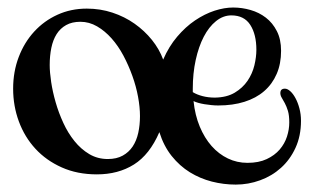

<svg xmlns="http://www.w3.org/2000/svg" viewBox="-20 -565 839 513"><path d="M603 -544.9Q626.5 -544.9 649.4 -538.3Q672.4 -531.7 690.4 -517.8Q708.5 -503.9 719.7 -481.9Q731 -460 731 -429.2Q731 -394.5 719.2 -367.4Q707.5 -340.3 685.8 -321.5Q664.1 -302.7 633.1 -293Q602.1 -283.2 563 -283.2Q554.2 -283.2 544.7 -284.2Q535.2 -285.2 526.1 -286.6Q517.1 -288.1 509.5 -290.3Q502 -292.5 497.1 -294.9Q501 -257.3 513.7 -226.8Q526.4 -196.3 545.4 -174.8Q564.5 -153.3 588.9 -141.6Q613.3 -129.9 641.1 -129.9Q671.4 -129.9 692.6 -139.9Q713.9 -149.9 727.3 -165.5Q740.7 -181.2 746.8 -200.2Q752.9 -219.2 752.9 -237.8Q752.9 -256.8 749.3 -268.8Q745.6 -280.8 741 -289.3Q736.3 -297.9 732.7 -304Q729 -310.1 729 -316.9Q729 -321.8 731.9 -325Q734.9 -328.1 741.2 -328.1Q748 -328.1 755.6 -321.3Q763.2 -314.5 769.5 -302.7Q775.9 -291 780 -275.4Q784.2 -259.8 784.2 -242.2Q784.2 -201.7 769.5 -169.9Q754.9 -138.2 730.7 -116.5Q706.5 -94.7 675 -83.3Q643.6 -71.8 609.9 -71.8Q577.6 -71.8 546.1 -79.8Q514.6 -87.9 487.3 -104.7Q460 -121.6 438.7 -148.2Q417.5 -174.8 405.8 -211.9Q379.9 -151.9 337.9 -125.5Q295.9 -99.1 238.8 -99.1Q186.5 -99.1 145 -117.7Q103.5 -136.2 74.7 -167.5Q45.9 -198.7 30.5 -240.2Q15.1 -281.7 15.1 -328.1Q15.1 -373.5 30 -412.6Q44.9 -451.7 71.3 -480.5Q97.7 -509.3 133.5 -525.6Q169.4 -542 211.9 -542Q248 -542 280.5 -531.2Q313 -520.5 339.6 -501.7Q366.2 -482.9 386 -458.3Q405.8 -433.6 416 -405.8Q431.2 -440.9 453.4 -467Q475.6 -493.2 501.2 -510.5Q526.9 -527.8 553.2 -536.4Q579.6 -544.9 603 -544.9ZM268.1 -140.1Q291.5 -140.1 307.9 -149.2Q324.2 -158.2 334.5 -173.6Q344.7 -189 349.4 -210Q354 -231 354 -254.9Q354 -278.3 348.9 -306.2Q343.8 -334 333.7 -362.1Q323.7 -390.1 309.8 -416.3Q295.9 -442.4 278.1 -462.4Q260.3 -482.4 239.3 -494.6Q218.3 -506.8 194.8 -506.8Q172.4 -506.8 156.7 -498Q141.1 -489.3 131.3 -473.9Q121.6 -458.5 117.2 -437.3Q112.8 -416 112.8 -391.1Q112.8 -372.1 116.7 -345.9Q120.6 -319.8 128.7 -291.7Q136.7 -263.7 149.2 -236.6Q161.6 -209.5 179 -188Q196.3 -166.5 218.5 -153.3Q240.7 -140.1 268.1 -140.1ZM495.1 -318.8Q506.3 -312 521.5 -308.1Q536.6 -304.2 554.2 -304.2Q585.9 -304.7 607.2 -317.4Q628.4 -330.1 641.4 -349.1Q654.3 -368.2 659.7 -390.4Q665 -412.6 665 -432.1Q665 -473.1 648.7 -498.5Q632.3 -523.9 598.1 -523.9Q576.2 -523.9 557.1 -508.5Q538.1 -493.2 524.4 -466.8Q510.7 -440.4 502.9 -404.8Q495.1 -369.1 495.1 -328.1Z"/></svg>

Font: Henny Penny
Style: Regular
Weight: 400
Version: Version 1.001